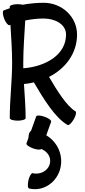

<svg xmlns="http://www.w3.org/2000/svg" viewBox="-47 -848 613 1378"><path d="M21 -667C23 -668 25 -669 28 -670C33 -580 40 -490 40 -400C40 -266 23 -134 23 0C23 10 49 18 80 18C111 18 137 10 137 0C137 -82 130 -164 125 -245C149 -247 173 -251 196 -257C266 -137 349 -2 438 49C447 54 466 36 482 9C498 -18 503 -44 495 -49C434 -84 363 -196 305 -296C423 -356 506 -465 506 -600C506 -728 397 -828 267 -828C216 -828 166 -823 116 -814C107 -816 94 -818 80 -818C49 -818 23 -810 23 -800C23 -796 23 -793 23 -789C8 -784 -6 -779 -21 -773C-30 -769 -28 -743 -17 -713C-5 -684 12 -664 21 -667ZM120 -400C120 -501 129 -601 134 -701C178 -710 222 -715 267 -715C348 -715 427 -674 427 -600C427 -455 281 -370 120 -358C120 -372 120 -386 120 -400ZM213 -13 175 93C166 93 158 114 157 142L143 181C139 190 160 206 190 217C218 227 243 229 249 221C284 236 311 264 313 302C316 365 253 410 187 395C178 393 164 416 157 446C150 477 152 503 162 505C286 534 399 429 392 298C388 223 345 158 285 123L320 26C323 16 302 0 273 -10C243 -21 217 -22 213 -13Z"/></svg>

Font: Nupuram SemiBold
Style: Regular
Weight: 600
Designer: Santhosh Thottingal (santhosh.thottingal@gmail.com)
Foundry: SMC
Version: Version 1.000